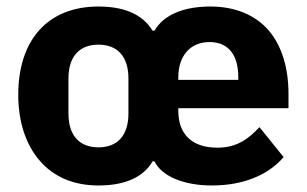

<svg xmlns="http://www.w3.org/2000/svg" viewBox="-20 -557 941 589"><path d="M282 -105C341 -105 374 -142 374 -209V-316C374 -383 341 -420 282 -420C223 -420 190 -383 190 -316V-209C190 -142 223 -105 282 -105ZM711 -312V-321C711 -385 683 -428 623 -428C563 -428 527 -385 527 -320V-312ZM630 12C541 12 475 -18 454 -62H448C421 -15 366 12 282 12C205 12 144 -15 102 -64C60 -112 36 -182 36 -266C36 -435 127 -537 282 -537C358 -537 416 -515 448 -463H454C481 -510 541 -537 625 -537C702 -537 763 -511 804 -464C844 -417 865 -350 865 -269V-225H527V-217C527 -148 566 -104 647 -104C708 -104 743 -132 776 -167L850 -75C803 -20 726 12 630 12Z"/></svg>

Font: Plexus Sans Bold
Style: Regular
Weight: 700
Version: Version 2.001;PS 002.001;hotconv 1.0.70;makeotf.lib2.5.58329